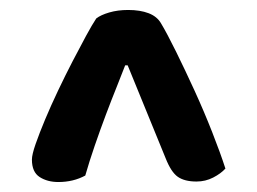

<svg xmlns="http://www.w3.org/2000/svg" viewBox="-20 -681 516 385"><path d="M173 -644Q182 -651 199 -656Q216 -661 237 -661Q261 -661 278 -654.5Q295 -648 303 -634Q315 -614 333 -577.5Q351 -541 370 -499.5Q389 -458 405.5 -416Q422 -374 432 -343Q423 -333 407.5 -325Q392 -317 374 -317Q350 -317 336.5 -326.5Q323 -336 312 -364L236 -550H231Q225 -534 214.5 -508Q204 -482 192.5 -451.5Q181 -421 170 -389Q159 -357 151 -329Q127 -316 97 -316Q75 -316 59.5 -326Q44 -336 44 -361Q44 -371 51.5 -392.5Q59 -414 70.5 -441.5Q82 -469 96.5 -499.5Q111 -530 125.5 -558Q140 -586 152.5 -609Q165 -632 173 -644Z"/></svg>

Font: Baloo Bhai 2 SemiBold
Style: Regular
Weight: 600
Designer: Supriya Tembe, Noopur Datye and Ek Type
Foundry: Ek Type
Version: Version 1.640;PS 1.000;hotconv 16.6.51;makeotf.lib2.5.65220;